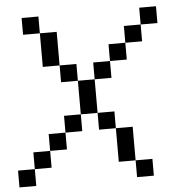

<svg xmlns="http://www.w3.org/2000/svg" viewBox="-54 -823 876 876"><g transform="rotate(-5 384.5 -384.5)"><path d="M0 0V-76.9H76.9V0ZM538.5 0V-76.9H615.4V0ZM76.9 -76.9V-153.8H153.8V-76.9ZM153.8 -153.8V-230.8H230.8V-153.8ZM461.5 -76.9V-230.8H538.5V-76.9ZM230.8 -230.8V-307.7H307.7V-230.8ZM384.6 -230.8V-307.7H461.5V-230.8ZM307.7 -307.7V-461.5H384.6V-307.7ZM230.8 -461.5V-538.5H307.7V-461.5ZM384.6 -461.5V-538.5H461.5V-461.5ZM461.5 -538.5V-615.4H538.5V-538.5ZM153.8 -538.5V-692.3H230.8V-538.5ZM538.5 -615.4V-692.3H615.4V-615.4ZM76.9 -692.3V-769.2H153.8V-692.3ZM615.4 -692.3V-769.2H692.3V-692.3Z"/></g></svg>

Font: Mintsoda - Lime Green 13x16
Style: Regular
Weight: 400
Designer: Mintsoda-15
Version: Version 1.0